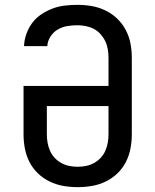

<svg xmlns="http://www.w3.org/2000/svg" viewBox="-20 -763 640 791"><path d="M300 8Q270 8 241 3Q212 -2 185 -15Q158 -28 136.5 -48.5Q115 -69 101.5 -95.5Q88 -122 82.5 -151Q77 -180 77 -210V-409H427V-525Q427 -543 424 -560.5Q421 -578 413.5 -593.5Q406 -609 394 -622.5Q382 -636 366.5 -644Q351 -652 333.5 -655.5Q316 -659 299 -659Q278 -659 257 -655.5Q236 -652 218 -641.5Q200 -631 188 -612.5Q176 -594 175 -573H79Q80 -599 89 -624Q98 -649 113.5 -669.5Q129 -690 151 -704.5Q173 -719 197 -728Q221 -737 247 -740Q273 -743 299 -743Q329 -743 358 -738Q387 -733 414 -720Q441 -707 462.5 -686.5Q484 -666 498 -639.5Q512 -613 517.5 -584Q523 -555 523 -525V-210Q523 -180 517.5 -151Q512 -122 498.5 -95.5Q485 -69 463.5 -48.5Q442 -28 415 -15Q388 -2 359 3Q330 8 300 8ZM300 -76Q318 -76 335 -79.5Q352 -83 367.5 -91.5Q383 -100 395 -113Q407 -126 414 -142Q421 -158 424 -175Q427 -192 427 -210V-326H173V-210Q173 -192 176 -175Q179 -158 186 -142Q193 -126 205 -113Q217 -100 232.5 -91.5Q248 -83 265 -79.5Q282 -76 300 -76Z"/></svg>

Font: Iosevka Curly Medium Extended
Style: Regular
Weight: 500
Width: 7
Monospace: yes
Designer: Belleve Invis
Foundry: Belleve Invis
Version: Version 11.1.0; ttfautohint (v1.8.3)